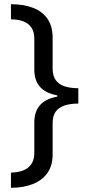

<svg xmlns="http://www.w3.org/2000/svg" viewBox="-20 -734 420 912"><path d="M32 86Q67 85 91.5 75Q116 65 129.5 44.5Q143 24 143 -8V-153Q143 -204 170 -234.5Q197 -265 252 -275V-281Q197 -291 170 -321.5Q143 -352 143 -403V-549Q143 -582 130 -602Q117 -622 92.5 -632Q68 -642 32 -642V-714Q94 -714 138 -696.5Q182 -679 206 -644Q230 -609 230 -555V-409Q230 -375 244 -354.5Q258 -334 285.5 -324.5Q313 -315 352 -315V-242Q313 -242 285.5 -232.5Q258 -223 244 -203Q230 -183 230 -149V0Q230 53 205 88Q180 123 135.5 140.5Q91 158 32 158Z"/></svg>

Font: Noto Sans Lao UI
Style: Regular
Weight: 400
Designer: Monotype Design Team
Foundry: Monotype Imaging Inc.
Version: Version 2.000